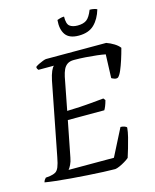

<svg xmlns="http://www.w3.org/2000/svg" viewBox="-140 -999 881 1088"><g transform="rotate(-15 301.0 -455.0)"><path d="M399 0Q371 0 329 -2Q287 -4 238.5 -7Q190 -10 142 -14Q94 -18 54.5 -22.5Q15 -27 -8 -31Q-6 -39 -2.5 -44.5Q1 -50 6 -55L33 -58Q52 -61 64 -68Q76 -75 84 -94Q92 -113 99 -151L182 -577Q189 -610 198 -630.5Q207 -651 215 -656H124Q122 -658 119 -662.5Q116 -667 116 -675Q123 -681 136 -687.5Q149 -694 162.5 -699Q176 -704 181 -704H534Q557 -696 578 -683Q599 -670 610 -655Q601 -621 590.5 -588.5Q580 -556 569.5 -531.5Q559 -507 548 -497Q538 -492 526 -496.5Q514 -501 510 -504L515 -642Q496 -646 466 -649.5Q436 -653 401.5 -655.5Q367 -658 332 -658Q308 -658 293.5 -648Q279 -638 271 -620.5Q263 -603 258 -580L221 -389Q263 -390 296 -392Q329 -394 362.5 -397Q396 -400 437 -404L446 -392Q441 -373 435.5 -359.5Q430 -346 425 -338H211L170 -129Q166 -106 157.5 -89Q149 -72 142 -64H408L489 -223Q502 -223 513.5 -218.5Q525 -214 525 -209Q523 -186 515.5 -155.5Q508 -125 499 -95Q490 -65 483 -43Q474 -35 457.5 -25Q441 -15 425 -8Q409 -1 399 0ZM396 -784Q340 -784 318 -815.5Q296 -847 301 -901Q306 -903 318 -906.5Q330 -910 342 -910Q341 -867 357.5 -854Q374 -841 404 -841Q438 -841 457 -855Q476 -869 492 -910Q507 -910 519 -907Q531 -904 535 -901Q519 -847 486.5 -815.5Q454 -784 396 -784Z"/></g></svg>

Font: Texturina Medium 12pt Light
Style: Italic
Weight: 300
Italic angle: -11°
Version: Version 1.002